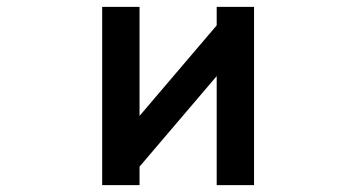

<svg xmlns="http://www.w3.org/2000/svg" viewBox="-20 -498 1040 560"><path d="M721 42H612V-276L387 -12V42H278V-478H387V-160L612 -424V-478H721Z"/></svg>

Font: NanumGothicCoding
Style: Bold
Weight: 700
Monospace: yes
Designer: Kwon Bruce; Nicolas Noh; Sung-woo Choi; Go-un Cha; Soo-hyun Park;
Foundry: NHN Corporation
Version: Version 2.000;PS 1;hotconv 1.0.49;makeotf.lib2.0.14853